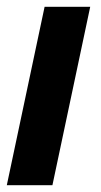

<svg xmlns="http://www.w3.org/2000/svg" viewBox="-24 -544 297 564"><path d="M107 -524H241L130 0H-4Z"/></svg>

Font: Raleway Thin
Style: Bold Italic
Weight: 700
Italic angle: -12°
Version: Version 4.026